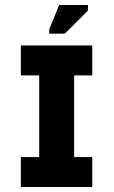

<svg xmlns="http://www.w3.org/2000/svg" viewBox="-20 -744 455 764"><path d="M136 -18V-545H275V-18ZM63 0V-119H347V0ZM63 -444V-563H347V-444ZM238 -610H176V-627L215 -724H330V-702Z"/></svg>

Font: Darker Grotesque Black
Style: Regular
Weight: 900
Designer: Gabriel Lam
Foundry: TypeRant
Version: Version 1.000;gftools[0.9.28]